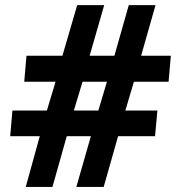

<svg xmlns="http://www.w3.org/2000/svg" viewBox="-20 -734 691 754"><path d="M81.1 0 136.2 -199.2H20L28.8 -299.8H164.1L198.2 -413.1H75.2L84 -515.1H225.1L283.2 -713.9H389.2L332 -515.1H429.2L485.8 -713.9H590.8L534.2 -515.1H650.9L642.1 -413.1H505.9L472.2 -299.8H598.1L588.9 -199.2H443.8L387.2 0H279.8L336.9 -199.2H242.2L186 0ZM270 -299.8H366.2L399.9 -413.1H304.2Z"/></svg>

Font: Open Sans
Style: Bold Italic
Weight: 700
Italic angle: -12°
Designer: Monotype Design Team
Foundry: Monotype Imaging Inc.
Version: Version 3.003; ttfautohint (v1.8.4)